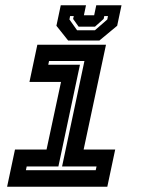

<svg xmlns="http://www.w3.org/2000/svg" viewBox="-20 -710 550 730"><path d="M7 0 37 -141.5H157L212 -398.5H92L122 -540H383L298 -141.5H418L388 0ZM78.5 -63H344L347 -77H216L301 -478H166.5L163.5 -464H284L202 -77H81.5ZM239 -556 194.5 -612 211 -690H307L299 -652H338L346 -690H442L425.5 -612L358 -556ZM273 -595H341L388 -636L390.5 -649H376.5L374 -638L341 -608.5H279L258 -638L260.5 -649H246.5L244 -636Z"/></svg>

Font: Tourney Expanded Regular
Style: Bold Italic
Weight: 700
Width: 7
Italic angle: -12°
Designer: Tyler Finck
Foundry: Etcetera Type Co
Version: Version 1.010; ttfautohint (v1.8.3)